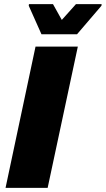

<svg xmlns="http://www.w3.org/2000/svg" viewBox="-20 -915 515 935"><path d="M7 0 153 -688H359L212 0ZM182 -748 120 -887 121 -895H238L281 -818L350 -895H475L474 -887L355 -748Z"/></svg>

Font: Saira Thin ExtraBold
Style: Italic
Weight: 800
Italic angle: -12°
Version: Version 1.101